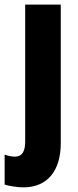

<svg xmlns="http://www.w3.org/2000/svg" viewBox="-56 -571 336 831"><path d="M45 240C149 240 207 168 207 49V-551H53V42C53 85 39 107 9 107C-5 107 -20 104 -36 98V228C-18 234 22 240 45 240Z"/></svg>

Font: Noto Sans Bengali ExtraCondensed ExtraBold
Style: Regular
Weight: 800
Width: 2
Designer: Joana Ranito - Universal Thirst; Jelle Bosma - Monotype Design Team
Foundry: Universal Thirst ehf.
Version: Version 3.000